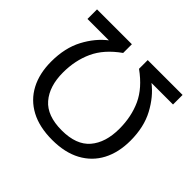

<svg xmlns="http://www.w3.org/2000/svg" viewBox="-170 -913 1122 1122"><g transform="rotate(45 391.0 -351.5)"><path d="M391 -68Q511 -68 567 -133.5Q623 -199 623 -313Q623 -413 586 -494Q549 -575 456 -642V-714H744V-635H566Q630 -586 674 -504Q718 -422 718 -310Q718 -212 680 -140Q642 -68 569 -28.5Q496 11 391 11Q285 11 212 -28Q139 -67 101 -139Q63 -211 63 -309Q63 -422 106.5 -504Q150 -586 214 -635H37V-714H325V-642Q232 -576 194.5 -494Q157 -412 157 -313Q157 -199 213.5 -133.5Q270 -68 391 -68Z"/></g></svg>

Font: RS Noto Sans
Style: Regular
Weight: 400
Designer: Monotype Design Team
Foundry: Monotype Imaging Inc.
Version: Version 3.10